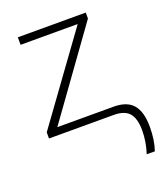

<svg xmlns="http://www.w3.org/2000/svg" viewBox="-135 -593 779 913"><g transform="rotate(-20 254.0 -137.0)"><path d="M38.1 0V-31.2L352.5 -464.8H63.5V-502.9H407.2V-472.7L93.8 -37.1H378.9Q446.3 -37.1 477.1 -0.5Q507.8 36.1 507.8 111.3Q507.8 179.7 490.2 229.5H449.2Q467.8 171.9 467.8 115.2Q467.8 54.7 443.8 27.3Q419.9 0 366.2 0Z"/></g></svg>

Font: Gothic A1 ExtraLight
Style: Regular
Weight: 275
Designer: HanYang I&C Co.,Ltd.
Foundry: HanYang I&C Co.,Ltd.
Version: Version 2.50